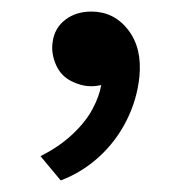

<svg xmlns="http://www.w3.org/2000/svg" viewBox="-20 -137 307 332"><path d="M155 10Q131 16 107 5Q86 -4 77 -24.5Q68 -45 71 -64Q74 -88 92.5 -102.5Q111 -117 138 -117Q177 -117 201.5 -85.5Q226 -54 221 -4Q217 35 199 71Q181 107 151.5 134Q122 161 85 175L50 133Q82 117 105 95.5Q128 74 140 51.5Q152 29 155 10Z"/></svg>

Font: Easer Grotesk Variable
Style: Regular
Weight: 400
Designer: Boardeaser, Bonnie Shaver-Troup, Thomas Jockin
Foundry: Lexend
Version: Version 1.001;Glyphs 3.1.2 (3151)